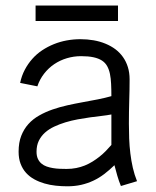

<svg xmlns="http://www.w3.org/2000/svg" viewBox="-20 -651 552 680"><path d="M465.3 -9.3Q456.1 -32.2 450.4 -56.9Q444.8 -81.5 441.7 -107.4Q438.5 -133.3 437.5 -159.9Q436.5 -186.5 436.5 -212.9Q436.5 -254.4 437.7 -294.4Q439 -334.5 439 -370.1Q439 -393.6 432.9 -413.3Q426.8 -433.1 415.5 -449Q404.3 -464.8 388.7 -476.6Q373 -488.3 353.5 -496.3Q334 -504.4 311.5 -508.3Q289.1 -512.2 264.6 -512.2Q240.2 -512.2 216.3 -507.8Q192.4 -503.4 170.7 -494.6Q148.9 -485.8 129.4 -472.9Q109.9 -460 94.5 -442.6Q79.1 -425.3 67.9 -404.1Q56.6 -382.8 51.3 -357.4L112.3 -345.2Q120.6 -370.1 136.2 -390.1Q151.9 -410.2 172.1 -423.8Q192.4 -437.5 216.8 -444.8Q241.2 -452.1 267.1 -452.1Q293 -452.1 311 -448.2Q329.1 -444.3 341.1 -436.5Q353 -428.7 359.6 -416.7Q366.2 -404.8 369.4 -389.2Q372.6 -373.5 373.5 -353.8Q374.5 -334 374.5 -310.5Q352.5 -304.2 326.7 -299.1Q300.8 -293.9 273.4 -289.1Q246.1 -284.2 218.8 -278.1Q191.4 -272 166 -263.2Q140.6 -254.4 118.7 -241.9Q96.7 -229.5 80.6 -211.7Q64.5 -193.8 55.2 -169.9Q45.9 -146 45.9 -113.8Q45.9 -89.4 53 -70.8Q60.1 -52.2 72.5 -38.6Q85 -24.9 101.6 -15.9Q118.2 -6.8 137.5 -1.2Q156.7 4.4 177.5 6.6Q198.2 8.8 218.3 8.8Q244.6 8.8 267.3 3.7Q290 -1.5 310.3 -11Q330.6 -20.5 348.9 -34.4Q367.2 -48.3 385.3 -65.9Q390.1 -47.4 395.5 -28.6Q400.9 -9.8 408.2 7.8ZM374.5 -137.7Q365.2 -127 354.7 -116.2Q344.2 -105.5 332.5 -96.2Q320.8 -86.9 307.9 -78.9Q294.9 -70.8 280.5 -64.9Q266.1 -59.1 250 -55.9Q233.9 -52.7 215.8 -52.7Q204.1 -52.7 191.7 -53.2Q179.2 -53.7 167.5 -55.7Q155.8 -57.6 145.3 -61.3Q134.8 -64.9 126.7 -71.8Q118.7 -78.6 114 -88.9Q109.4 -99.1 109.4 -113.8Q109.4 -135.7 117.4 -152.3Q125.5 -168.9 139.4 -181.4Q153.3 -193.8 172.1 -202.6Q190.9 -211.4 211.9 -217.8Q232.9 -224.1 255.4 -228.3Q277.8 -232.4 299.3 -235.4Q320.8 -238.3 340.1 -240.5Q359.4 -242.7 374.5 -245.6ZM397.9 -631.3H106V-576.7H397.9Z"/></svg>

Font: Saysettha
Style: Regular
Weight: 400
Designer: John M. Durdin
Foundry: Lao Script for Windows
Version: Version 2.201